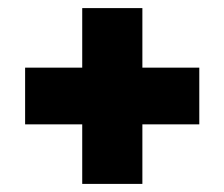

<svg xmlns="http://www.w3.org/2000/svg" viewBox="-20 -546 554 474"><path d="M331.5 -526V-92H183V-526ZM472 -239H42V-379H472Z"/></svg>

Font: Anek Devanagari ExtraBold
Style: Regular
Weight: 800
Designer: Kailash Malviya (Devanagari) & Yesha Goshar (Latin)
Foundry: Ek Type
Version: Version 1.003